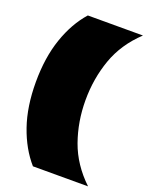

<svg xmlns="http://www.w3.org/2000/svg" viewBox="-141 -751 694 897"><g transform="rotate(20 205.5 -303.0)"><path d="M137 72Q80 7 47.5 -87Q15 -181 15 -303Q15 -425 47.5 -519.5Q80 -614 137 -678H411Q330 -602 296 -506Q262 -410 262 -303Q262 -196 296 -100.5Q330 -5 411 72Z"/></g></svg>

Font: Boz Display
Style: Regular
Weight: 900
Version: Version 2.000; ttfautohint (v1.8.3)